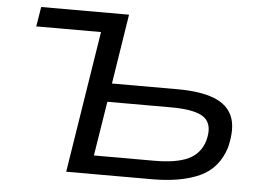

<svg xmlns="http://www.w3.org/2000/svg" viewBox="-50 -771 1141 836"><g transform="rotate(5 520.0 -352.5)"><path d="M268 0 366 -619H83L97 -705H481L433 -400H721Q818 -400 878.5 -377Q939 -354 960.5 -303.5Q982 -253 961 -167Q932 -74 851 -37Q770 0 643 0ZM382 -81H646Q743 -81 795 -106Q847 -131 864 -188Q883 -259 844.5 -289Q806 -319 699 -319H420Z"/></g></svg>

Font: Nunito Sans 7pt Expanded
Style: Italic
Weight: 400
Width: 7
Italic angle: -9°
Designer: Vernon Adams
Foundry: Vernon Adams
Version: Version 3.101;gftools[0.9.27]